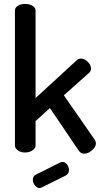

<svg xmlns="http://www.w3.org/2000/svg" viewBox="-20 -776 519 977"><path d="M107 0Q85 0 70.5 -11Q56 -22 56 -35V-722Q56 -737 70.5 -746.5Q85 -756 107 -756Q130 -756 145.5 -746.5Q161 -737 161 -722V-277L370 -469Q379 -478 392 -478Q404 -478 415.5 -470.5Q427 -463 435 -451.5Q443 -440 443 -428Q443 -422 441 -416.5Q439 -411 434 -406L305 -291L462 -65Q468 -55 468 -47Q468 -34 458.5 -22Q449 -10 435.5 -2Q422 6 409 6Q391 6 381 -9L234 -226L161 -160V-35Q161 -22 145.5 -11Q130 0 107 0ZM182 181Q168 181 157.5 167Q147 153 147 139Q147 121 162 113L286 51Q292 48 297 48Q312 48 321.5 61.5Q331 75 331 89Q331 108 315 117L194 177Q191 178 188 179.5Q185 181 182 181Z"/></svg>

Font: Dosis SemiBold
Style: Regular
Weight: 600
Designer: EdgarTolentino, PabloImpallari, IginoMarini
Foundry: EdgarTolentino, PabloImpallari, IginoMarini
Version: Version 3.001; ttfautohint (v1.8.2)